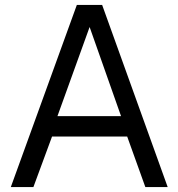

<svg xmlns="http://www.w3.org/2000/svg" viewBox="-20 -762 724 782"><path d="M116 0 192 -206H498L572 0H663L396 -742H293L24 0ZM345 -652 473 -289H214Z"/></svg>

Font: Cheyenne Sans
Style: Regular
Weight: 400
Designer: The Public Sans project authors (U.S. Web Design System), Libre Franklin designed by Pablo Impallari and Rodrigo Fuenzal
Foundry: The Cheyenne Sans Project Authors
Version: Version 2.007